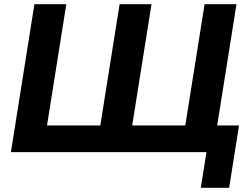

<svg xmlns="http://www.w3.org/2000/svg" viewBox="-20 -725 1201 915"><path d="M937 170 964 0H32L144 -705H296L204 -127H458L550 -705H702L610 -127H863L955 -705H1107L1015 -127H1119L1072 170Z"/></svg>

Font: Mulish ExtraBold
Style: Italic
Weight: 800
Italic angle: -9°
Designer: Vernon Adams
Foundry: Vernon Adams
Version: Version 3.603; ttfautohint (v1.8.3)